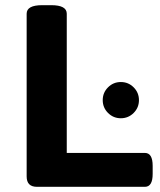

<svg xmlns="http://www.w3.org/2000/svg" viewBox="-20 -722 620 742"><path d="M123 0Q83 0 83 -40V-669Q83 -702 143 -702H178Q238 -702 238 -669V-131H540Q570 -131 570 -81V-50Q570 0 540 0ZM447 -265Q418 -265 397.5 -285.5Q377 -306 377 -335Q377 -364 397.5 -384.5Q418 -405 447 -405Q476 -405 496.5 -384.5Q517 -364 517 -335Q517 -306 496.5 -285.5Q476 -265 447 -265Z"/></svg>

Font: Asap Expanded
Style: Bold
Weight: 700
Width: 7
Designer: Pablo Cosgaya
Foundry: Omnibus-Type
Version: Version 3.001; ttfautohint (v1.8.4.7-5d5b)